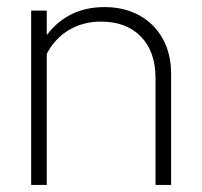

<svg xmlns="http://www.w3.org/2000/svg" viewBox="-20 -522 569 542"><path d="M68 0V-492H112V-423Q172 -502 275 -502Q331 -502 373.5 -478.5Q416 -455 439.5 -412.5Q463 -370 463 -314V0H419V-302Q419 -376 378 -418.5Q337 -461 265 -461Q215 -461 175 -437.5Q135 -414 112 -370V0Z"/></svg>

Font: Red Hat Display VF
Style: Regular
Weight: 300
Designer: Pentagram, MCKL
Foundry: Pentagram, MCKL
Version: Version 1.023